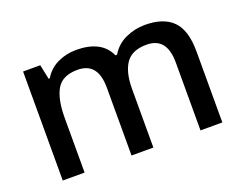

<svg xmlns="http://www.w3.org/2000/svg" viewBox="-91 -721 1133 892"><g transform="rotate(-20 475.5 -274.5)"><path d="M688 -549Q780 -549 826 -502.5Q872 -456 872 -351V0H764V-336Q764 -460 664 -460Q592 -460 561.5 -416Q531 -372 531 -289V0H423V-336Q423 -460 323 -460Q248 -460 219.5 -411.5Q191 -363 191 -271V0H83V-539H168L183 -467H189Q214 -509 257 -529Q300 -549 348 -549Q409 -549 450.5 -528Q492 -507 512 -463H520Q546 -507 592 -528Q638 -549 688 -549Z"/></g></svg>

Font: Noto Sans NKo Unjoined Medium
Style: Regular
Weight: 500
Designer: Monotype Design Team
Foundry: Monotype Imaging Inc.
Version: Version 2.004